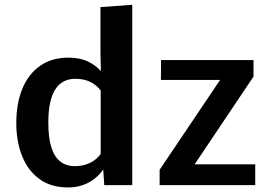

<svg xmlns="http://www.w3.org/2000/svg" viewBox="-20 -782 1134 811"><path d="M267.6 9.8Q195.3 9.8 146.7 -25.6Q98.1 -61 73.5 -122.6Q48.8 -184.1 48.8 -262.7Q48.8 -344.7 74.2 -406.7Q99.6 -468.8 148.9 -503.7Q198.2 -538.6 269.5 -538.6Q319.3 -538.1 352.8 -521.5Q386.2 -504.9 406.2 -481.4L404.3 -559.1V-752L538.6 -761.7V0H420.4L416 -66.4Q392.1 -31.2 353.8 -10.7Q315.4 9.8 267.6 9.8ZM295.4 -80.1Q330.6 -80.1 359.1 -93.5Q387.7 -106.9 405.3 -131.8V-399.4Q389.2 -421.9 362.3 -435.5Q335.4 -449.2 298.3 -449.2Q272.5 -449.2 251.5 -439.2Q230.5 -429.2 215.3 -407.2Q200.2 -385.3 192.1 -349.9Q184.1 -314.5 184.1 -263.7Q184.1 -198.7 197.3 -158.4Q210.4 -118.2 235.6 -99.1Q260.7 -80.1 295.4 -80.1ZM654.3 0V-64.9L909.7 -444.3H659.7L660.2 -528.3H1050.8V-458.5L802.2 -87.9H1058.1V0Z"/></svg>

Font: Comme SemiBold
Style: Regular
Weight: 600
Version: Version 1.000;gftools[0.9.27]